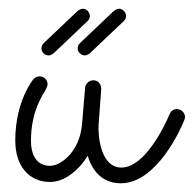

<svg xmlns="http://www.w3.org/2000/svg" viewBox="-20 -412 444 440"><path d="M181 -55C193 -15 219 8 257 8C340 8 396 -120 402 -136C403 -139 404 -141 404 -144C404 -152 397 -162 385 -162C378 -162 372 -158 369 -151C354 -116 310 -28 258 -28C211 -28 204 -100 206 -127L212 -208C212 -218 206 -228 194 -228C185 -228 176 -221 175 -211L168 -127C162 -62 118 -32 95 -32C67 -32 51 -52 51 -90C51 -158 79 -196 85 -207C87 -211 89 -215 89 -219C89 -229 81 -237 71 -237C66 -237 61 -235 57 -231C57 -231 15 -182 15 -90C15 -32 46 5 95 5C125 5 158 -18 181 -55ZM80 -313C77 -310 75 -306 75 -301C75 -293 82 -285 92 -285C95 -285 99 -287 103 -290L181 -364C184 -367 186 -371 186 -375C186 -384 178 -392 170 -392C166 -392 162 -390 158 -387ZM163 -313C160 -310 158 -306 158 -301C158 -293 165 -285 175 -285C178 -285 182 -287 186 -290L264 -364C267 -367 269 -371 269 -375C269 -384 261 -392 253 -392C249 -392 245 -390 241 -387Z"/></svg>

Font: Sacramento
Style: Regular
Weight: 400
Designer: Astigmatic (AOETI)
Foundry: Astigmatic (AOETI)
Version: Version 1.000